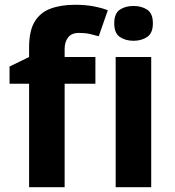

<svg xmlns="http://www.w3.org/2000/svg" viewBox="-20 -785 732 805"><path d="M380 -434H251V0H102V-434H20V-506L102 -546V-586Q102 -656 125.5 -694.5Q149 -733 192.5 -749Q236 -765 295 -765Q339 -765 374.5 -758Q410 -751 432 -742L394 -633Q377 -638 357 -642.5Q337 -647 311 -647Q280 -647 265.5 -628Q251 -609 251 -580V-546H380ZM540 -760Q573 -760 597 -744.5Q621 -729 621 -687Q621 -646 597 -630Q573 -614 540 -614Q506 -614 482.5 -630Q459 -646 459 -687Q459 -729 482.5 -744.5Q506 -760 540 -760ZM614 -546V0H465V-546Z"/></svg>

Font: RS Noto Sans
Style: Bold
Weight: 700
Designer: Monotype Design Team
Foundry: Monotype Imaging Inc.
Version: Version 3.10